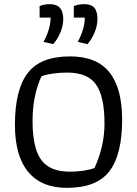

<svg xmlns="http://www.w3.org/2000/svg" viewBox="-20 -898 661 926"><path d="M190 -696Q224 -759 224 -813H171V-869Q195 -878 219 -878Q253 -878 269 -860Q285 -842 285 -806Q285 -776 272 -743.5Q259 -711 237 -685ZM355 -696Q389 -759 389 -813H336V-869Q360 -878 386 -878Q420 -878 435 -860.5Q450 -843 450 -806Q450 -776 437 -743.5Q424 -711 402 -685ZM52 -296Q52 -465 113.5 -545.5Q175 -626 318 -626Q446 -626 507.5 -549.5Q569 -473 569 -321Q569 -152 507.5 -72Q446 8 303 8Q180 8 116 -69Q52 -146 52 -296ZM436 -88Q484 -194 484 -302Q484 -432 443.5 -490Q403 -548 304 -548Q269 -548 234 -543Q199 -538 180 -530Q137 -437 137 -315Q137 -186 178 -128Q219 -70 317 -70Q351 -70 384 -75Q417 -80 436 -88Z"/></svg>

Font: Athiti Medium
Style: Regular
Weight: 500
Designer: CadsonDemak Team
Foundry: CadsonDemak
Version: Version 1.032